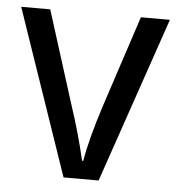

<svg xmlns="http://www.w3.org/2000/svg" viewBox="-44 -577 568 618"><g transform="rotate(5 240.0 -267.5)"><path d="M183.6 0 0 -535.2H93.8L187.5 -238.3Q218.8 -144.5 238.3 -58.6H242.2Q253.9 -128.9 289.1 -238.3L386.7 -535.2H480.5L296.9 0Z"/></g></svg>

Font: Droid Sans Fallback
Style: Regular
Weight: 400
Designer: Steve Matteson
Foundry: Ascender Corporation
Version: 3.00 (Khmer version)